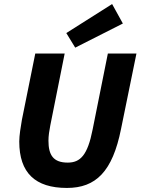

<svg xmlns="http://www.w3.org/2000/svg" viewBox="-20 -915 693 947"><path d="M310 12C453 12 535 -69 577 -279L653 -651H512L437 -277C412 -149 376 -113 314 -113C243 -113 219 -150 219 -221C219 -245 223 -270 228 -296L299 -651H154L88 -324C82 -290 75 -246 75 -217C75 -62 154 12 310 12ZM351 -680 586 -799 533 -895 307 -752Z"/></svg>

Font: Source Sans Pro
Style: Bold Italic
Weight: 700
Italic angle: -11°
Designer: Paul D. Hunt
Foundry: Adobe Systems Incorporated
Version: Version 3.006;hotconv 1.0.111;makeotfexe 2.5.65597